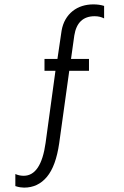

<svg xmlns="http://www.w3.org/2000/svg" viewBox="-20 -720 567 876"><path d="M455 -636Q436 -646 412 -646Q333 -646 319 -558L304 -451H386V-397H296L250 -66Q235 38 194 87Q153 136 90 136Q82 136 72 134.5Q62 133 50 129V74Q68 82 88 82Q167 82 188 -68L233 -397H183V-451H242L261 -580Q266 -609 279 -631.5Q292 -654 311.5 -669.5Q331 -685 355 -692.5Q379 -700 406 -700Q433 -700 455 -693Z"/></svg>

Font: LuenTai2017
Style: Regular
Weight: 400
Designer: LuenTai
Foundry: Microsoft Corpration
Version: Version 1.00 November 27, 2016, initial release